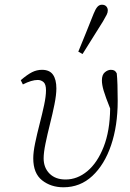

<svg xmlns="http://www.w3.org/2000/svg" viewBox="-20 -781 551 814"><path d="M249 13Q196 13 158.5 -16.5Q121 -46 121 -110Q121 -136 129 -174.5Q137 -213 148 -255.5Q159 -298 167 -335.5Q175 -373 175 -398Q175 -424 164.5 -433Q154 -442 140 -442Q114 -442 77 -423L68 -441Q96 -465 116 -475Q136 -485 158 -485Q190 -485 204.5 -464.5Q219 -444 219 -406Q219 -379 211 -339Q203 -299 192 -255.5Q181 -212 173 -173Q165 -134 165 -110Q165 -70 190 -45Q215 -20 258 -20Q308 -20 350.5 -55.5Q393 -91 419.5 -158.5Q446 -226 447 -321Q427 -371 419.5 -396.5Q412 -422 412 -440Q412 -464 424.5 -474.5Q437 -485 450 -485Q460 -485 465.5 -481.5Q471 -478 475 -470Q477 -452 478 -421Q479 -390 479 -353Q479 -248 451 -165.5Q423 -83 371.5 -35Q320 13 249 13ZM312 -562Q329 -603 345 -643Q361 -683 377 -723Q385 -743 393 -752Q401 -761 412 -761Q424 -761 430.5 -754Q437 -747 437 -737Q437 -728 432.5 -719Q428 -710 417 -691Q395 -656 373.5 -621.5Q352 -587 330 -552Z"/></svg>

Font: Source Serif Pro Light
Style: Italic
Weight: 300
Italic angle: -12°
Designer: Frank Grießhammer
Foundry: Adobe Systems Incorporated
Version: Version 3.001;hotconv 1.0.111;makeotfexe 2.5.65597